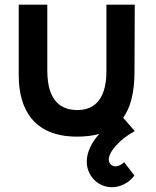

<svg xmlns="http://www.w3.org/2000/svg" viewBox="-20 -560 666 820"><path d="M308.5 23.5C343 23.5 375.5 20 404 12C371 48.5 350.5 90.5 350.5 130.5C350.5 187.5 395 239.5 458 239.5C494 239.5 530.5 221.5 554 189.5L510.5 133C498 144 485 150.5 473.5 150.5C457.5 150.5 444.5 138 444.5 121C444.5 87 494.5 32.5 555.5 0L506 -57C537 -100 554.5 -163.5 554.5 -256L555.5 -540H434.5V-256C434.5 -121.5 370.5 -89 307.5 -90C244.5 -91 182 -124 182 -259V-540H60V-238.5C60 -91 126.5 23.5 308.5 23.5Z"/></svg>

Font: Eudonet
Style: Bold
Weight: 700
Designer: Mikhail Sharanda
Foundry: Mikhail Sharanda
Version: Version 4.503;Glyphs 3.1.2 (3151)